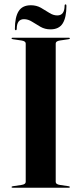

<svg xmlns="http://www.w3.org/2000/svg" viewBox="-20 -876 380 896"><path d="M240 -27Q240 -16 259.5 -13L300 -7Q306 -6 306 -3Q306 0 301 0H39Q34 0 34 -3Q34 -6 40 -7L80.5 -13Q100 -16 100 -27V-673Q100 -684 80.5 -687L40 -693Q34 -694 34 -697Q34 -700 39 -700H301Q306 -700 306 -697Q306 -694 300 -693L259.5 -687Q240 -684 240 -673ZM215.5 -739Q189.5 -739 168.8 -751Q148 -763 129.5 -774.8Q111 -786.5 92 -786.5Q58.5 -786.5 58 -741.5Q58 -735 54 -735Q49.5 -735 49.5 -741.5Q49.5 -795.5 66.8 -823.5Q84 -851.5 124 -851.5Q150 -851.5 170.8 -839.8Q191.5 -828 210 -816Q228.5 -804 247.5 -804Q281 -804 281.5 -849Q281.5 -855.5 286 -855.5Q290 -855.5 290 -849Q290 -795 272.8 -767Q255.5 -739 215.5 -739Z"/></svg>

Font: Fraunces 144pt SemiBold
Style: Regular
Weight: 600
Version: Version 1.000;[0bf87f6ff]